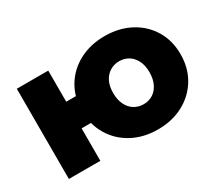

<svg xmlns="http://www.w3.org/2000/svg" viewBox="-106 -770 1130 999"><g transform="rotate(-30 459.0 -271.0)"><path d="M64 0V-542H253V-355H410V-195H253V0ZM596 9Q510 9 443 -27Q376 -63 338 -126.5Q300 -190 300 -272Q300 -354 338 -417Q376 -480 443 -515.5Q510 -551 596 -551Q682 -551 749 -515.5Q816 -480 854 -417Q892 -354 892 -272Q892 -190 854 -126.5Q816 -63 749 -27Q682 9 596 9ZM596 -142Q627 -142 651.5 -157Q676 -172 690.5 -201.5Q705 -231 705 -271Q705 -313 690.5 -341.5Q676 -370 651.5 -385Q627 -400 596 -400Q566 -400 541 -385Q516 -370 501.5 -341.5Q487 -313 487 -271Q487 -231 501.5 -201.5Q516 -172 541 -157Q566 -142 596 -142Z"/></g></svg>

Font: MOST Montserrat ExtraBold
Style: Regular
Weight: 800
Designer: Julieta Ulanovsky
Foundry: Julieta Ulanovsky
Version: Version 8.000;March 11, 2024;FontCreator 15.0.0.2926 64-bit